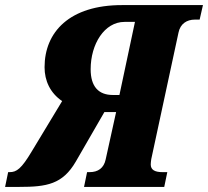

<svg xmlns="http://www.w3.org/2000/svg" viewBox="-73 -734 817 754"><path d="M-53 0H3C110 0 173 -10 225 -100L337 -294H383L342 -108C335 -74 312 -58 279 -58H269L257 0H572L584 -58H565C535 -58 519 -67 519 -88C519 -94 520 -102 521 -109L628 -606C635 -641 661 -657 692 -657H711L724 -714H406C201 -714 102 -609 102 -470C102 -417 124 -369 171 -337L52 -140C11 -71 -8 -58 -35 -58H-41ZM370 -361C314 -361 283 -394 283 -462C283 -561 337 -648 416 -648H457L396 -361Z"/></svg>

Font: Noto Serif Condensed Black
Style: Italic
Weight: 900
Width: 3
Italic angle: -12°
Designer: Monotype Design Team
Foundry: Monotype Imaging Inc.
Version: Version 2.013